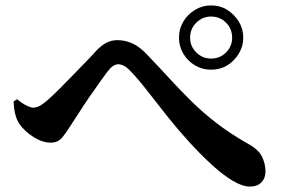

<svg xmlns="http://www.w3.org/2000/svg" viewBox="-20 -729 1040 708"><path d="M758 -472Q726 -472 699 -488Q672 -504 656 -531Q640 -558 640 -590Q640 -623 656 -649.5Q672 -676 699 -692.5Q726 -709 758 -709Q792 -709 818 -692.5Q844 -676 860.5 -649.5Q877 -623 877 -590Q877 -558 860.5 -531Q844 -504 818 -488Q792 -472 758 -472ZM902 -41Q874 -41 838 -62.5Q802 -84 761 -121.5Q720 -159 678 -205Q636 -251 597 -300Q558 -349 524 -393Q490 -437 462 -466Q448 -481 437 -486.5Q426 -492 416 -492Q407 -492 397.5 -486Q388 -480 377 -466Q365 -450 346.5 -424Q328 -398 308 -369Q288 -340 271 -313Q254 -286 241 -267Q225 -241 209.5 -222Q194 -203 167 -203Q137 -203 104 -223.5Q71 -244 51 -273Q41 -288 36 -309Q31 -330 30 -355L43 -363Q60 -349 76.5 -340.5Q93 -332 103 -332Q114 -332 127 -339Q140 -346 158 -362Q177 -379 202 -404Q227 -429 253 -456Q279 -483 301 -505.5Q323 -528 334 -541Q353 -561 372 -571Q391 -581 413 -581Q441 -581 468 -569Q495 -557 522 -528Q565 -483 604.5 -440Q644 -397 685.5 -356Q727 -315 778 -275.5Q829 -236 896 -198Q934 -177 946.5 -150.5Q959 -124 959 -97Q959 -72 944 -56.5Q929 -41 902 -41ZM758 -513Q791 -513 813.5 -535.5Q836 -558 836 -590Q836 -623 813.5 -645.5Q791 -668 758 -668Q727 -668 704 -645.5Q681 -623 681 -590Q681 -558 704 -535.5Q727 -513 758 -513Z"/></svg>

Font: Noto Serif TC
Style: Bold
Weight: 700
Designer: Ryoko NISHIZUKA 西塚涼子 (kana & ideographs); Frank Grießhammer (Latin, Greek & Cyrillic); Wenlong ZHANG 张文龙 (bopomofo); San
Foundry: Adobe
Version: Version 2.002-H1;hotconv 1.1.0;makeotfexe 2.6.0